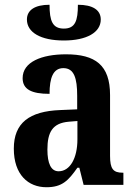

<svg xmlns="http://www.w3.org/2000/svg" viewBox="-20 -776 566 806"><path d="M248 -606C344 -606 403 -640 403 -694C403 -735 368 -756 307 -756C307 -689 296 -656 248 -656C200 -656 188 -689 188 -756C127 -756 93 -734 93 -694C93 -640 151 -606 248 -606ZM175 10C241 10 267 -18 305 -72H313L331 0H498V-51H495C455 -51 442 -67 442 -122V-377C442 -503 380 -548 257 -548C155 -548 75 -516 75 -448C75 -401 112 -382 188 -382C188 -449 203 -490 246 -490C291 -490 304 -448 304 -374V-317L233 -314C103 -309 38 -260 38 -152C38 -42 99 10 175 10ZM226 -57C194 -57 179 -90 179 -148C179 -222 201 -259 268 -265L305 -268V-191C305 -112 274 -57 226 -57Z"/></svg>

Font: Noto Serif Condensed
Style: Bold
Weight: 700
Width: 3
Designer: Monotype Design Team
Foundry: Monotype Imaging Inc.
Version: Version 2.015